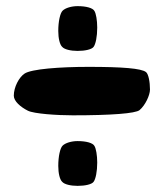

<svg xmlns="http://www.w3.org/2000/svg" viewBox="-20 -593 534 626"><path d="M233 -427C258 -427 279 -432 285 -440C292 -449 297 -474 297 -503C297 -527 293 -549 288 -557C283 -567 261 -573 233 -573C213 -573 193 -567 184 -558C176 -550 170 -523 170 -492C170 -468 175 -447 183 -440C190 -432 210 -427 233 -427ZM217 -217C342 -217 422 -223 435 -234C454 -250 469 -283 469 -301C469 -326 464 -352 456 -358C441 -370 379 -375 269 -375C175 -375 82 -368 60 -353C42 -341 25 -309 25 -281C25 -263 47 -244 71 -232C91 -222 166 -217 217 -217ZM233 13C258 13 279 8 285 0C292 -9 297 -34 297 -63C297 -87 293 -109 288 -117C283 -127 261 -133 233 -133C213 -133 193 -127 184 -118C176 -110 170 -83 170 -52C170 -28 175 -7 183 0C190 8 210 13 233 13Z"/></svg>

Font: Manosque
Style: Regular
Weight: 400
Designer: Ariel Martín Pérez
Foundry: Ariel Martín Pérez
Version: Version 1.005;hotconv 1.0.109;makeotfexe 2.5.65596